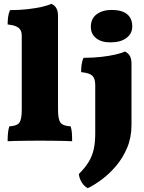

<svg xmlns="http://www.w3.org/2000/svg" viewBox="-20 -737 753 1006"><path d="M20 3Q20 -22 22 -41.5Q24 -61 29 -75Q69 -77 81.5 -94.5Q94 -112 94 -162V-549Q94 -568 87 -580Q80 -592 64 -599Q48 -606 20 -609Q20 -628 22.5 -648Q25 -668 33 -684Q83 -684 126 -689Q169 -694 201 -701.5Q233 -709 249 -717Q266 -710 275 -694.5Q284 -679 284 -653V-162Q284 -112 297 -94.5Q310 -77 350 -75Q355 -61 356.5 -41.5Q358 -22 358 3Q346 2 319 1.5Q292 1 258 0.5Q224 0 189 0Q155 0 120.5 0.5Q86 1 59 1.5Q32 2 20 3ZM440 249Q421 239 408.5 219Q396 199 393 175Q426 142 444.5 111.5Q463 81 471 45.5Q479 10 479 -37V-289Q479 -312 473 -326.5Q467 -341 451 -348.5Q435 -356 405 -359Q405 -378 407.5 -398Q410 -418 418 -434Q468 -434 511 -439Q554 -444 586 -451.5Q618 -459 634 -467Q651 -460 660 -444.5Q669 -429 669 -403V-83Q669 -17 646.5 36.5Q624 90 589 131.5Q554 173 514.5 202.5Q475 232 440 249ZM558 -515Q511 -515 483.5 -537Q456 -559 456 -596Q456 -640 487 -662.5Q518 -685 565 -685Q618 -685 645.5 -663Q673 -641 673 -598Q673 -561 642.5 -538Q612 -515 558 -515Z"/></svg>

Font: Vollkorn Black
Style: Regular
Weight: 900
Designer: Friedrich Althausen
Foundry: Friedrich Althausen
Version: Version 5.000